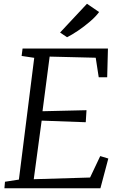

<svg xmlns="http://www.w3.org/2000/svg" viewBox="-20 -1001 636 1021"><path d="M3.5 0 6.5 -34.5 80.5 -46 162 -693.5 95 -703.5 100 -743H554L550 -590H505L489 -694L244 -700L206 -409.5L440 -415L436 -351L201.5 -359.5L159.5 -48L459 -57L513 -171L556 -158L514 0ZM336.5 -803 299.5 -828 442.5 -981 507 -937Q490 -913.5 459 -886.8Q428 -860 394.5 -837.5Q361 -815 336.5 -803Z"/></svg>

Font: Merriweather 20pt Light
Style: Italic
Weight: 300
Italic angle: -7.8°
Version: Version 2.101